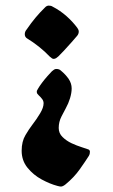

<svg xmlns="http://www.w3.org/2000/svg" viewBox="-20 -503 405 688"><path d="M181.6 -255.9Q192.4 -255.9 198.2 -250Q215.3 -235.8 226.1 -220Q236.8 -204.1 236.8 -186Q236.8 -170.4 231 -151.1Q225.1 -131.8 215.8 -115.2Q210 -104.5 200.2 -85.4Q190.4 -66.4 190.4 -44.4Q190.4 -25.4 204.1 -12Q217.8 1.5 236.6 10.3Q255.4 19 272.7 24.4Q290 29.8 297.4 32.7Q302.2 35.6 302.2 40.5Q302.2 43.9 301.5 47.6Q300.8 51.3 298.3 55.7Q285.6 75.7 265.4 104.2Q245.1 132.8 214.8 157.7Q205.1 165.5 198.2 165.5Q194.3 165.5 185.5 163.1Q159.2 156.2 129.4 140.1Q99.6 124 78.6 98.1Q57.6 72.3 57.6 37.1Q57.6 3.9 71.3 -19Q85 -42 94.2 -53.7Q111.8 -76.7 124 -97.2Q136.2 -117.7 136.2 -132.8Q136.2 -141.1 131.3 -147.7Q126.5 -154.3 119.6 -160.6Q115.7 -164.6 113.8 -167Q111.8 -169.4 111.8 -174.8Q111.8 -178.2 113.8 -180.7Q115.7 -183.1 116.2 -185.1Q121.1 -193.8 130.6 -206.5Q140.1 -219.2 150.4 -230.7Q160.6 -242.2 166 -247.6Q169.9 -250.5 173.3 -253.2Q176.8 -255.9 181.6 -255.9ZM154.8 -482.9Q163.1 -482.9 168 -479.5Q194.8 -465.8 217.8 -445.6Q240.7 -425.3 257.3 -402.8Q262.2 -396 262.2 -390.1Q262.2 -381.3 256.3 -374.5Q250.5 -367.7 236.6 -351.8Q222.7 -335.9 208.7 -321Q194.8 -306.2 189 -300.8Q185.5 -297.4 181.2 -294.7Q176.8 -292 171.9 -292Q167 -292 158.7 -299.8Q140.6 -318.8 119.4 -335.7Q98.1 -352.5 78.6 -364.3Q68.8 -369.6 68.8 -380.4Q68.8 -389.6 75.2 -397Q92.3 -421.9 107.9 -440.4Q123.5 -459 140.6 -475.6Q147 -482.9 154.8 -482.9Z"/></svg>

Font: David Libre
Style: Bold
Weight: 700
Designer: Ismar David, J. Victor Gaultney, Annie Olsen and Meir Sadan
Foundry: Monotype Imaging Inc. & SIL International
Version: Version 1.100; ttfautohint (v1.8.4.7-5d5b)